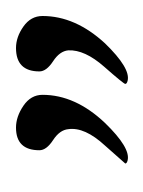

<svg xmlns="http://www.w3.org/2000/svg" viewBox="11 -524 183 246"><g transform="rotate(-90 103.0 -400.5)"><path d="M21 -329Q17 -330 17 -332Q17 -332 40 -358Q64 -384 61 -405Q60 -416 47 -424.5Q34 -433 34 -442Q34 -472 63 -472Q77 -472 91 -462.5Q105 -453 105 -438Q105 -396 69 -358Q37 -325 21 -329ZM123 -329Q119 -330 119 -332Q119 -334 141 -359Q163 -384 162 -405Q161 -416 148 -424.5Q135 -433 135 -442Q135 -472 165 -472Q179 -472 192.5 -462.5Q206 -453 206 -438Q206 -396 171 -358Q139 -325 123 -329Z"/></g></svg>

Font: Alex Brush
Style: Regular
Weight: 400
Designer: Robert E. Leuschke
Foundry: Robert E. Leuschke
Version: Version 1.111; ttfautohint (v1.8.4.7-5d5b)